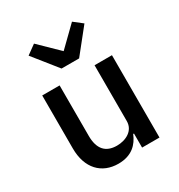

<svg xmlns="http://www.w3.org/2000/svg" viewBox="-186 -906 971 1042"><g transform="rotate(-30 300.0 -385.0)"><path d="M407 0H516V-516H407V-166C407 -106 351 -77 295 -77C224 -77 188 -118 188 -200V-516H79V-184C79 -59 149 12 253 12C338 12 380 -34 402 -88H407ZM353 -590 473 -740 419 -782 300 -666 181 -782 123 -740 243 -590Z"/></g></svg>

Font: IBM Mono Medium
Style: Regular
Weight: 500
Monospace: yes
Designer: Mike Abbink, Paul van der Laan, Pieter van Rosmalen
Foundry: Bold Monday
Version: Version 2.3